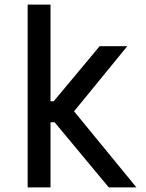

<svg xmlns="http://www.w3.org/2000/svg" viewBox="-20 -820 640 840"><path d="M101 0V-800H201V-377H215L416 -618H537L304 -333L577 0H456L219 -285H201V0Z"/></svg>

Font: Victor Mono Thin
Style: Regular
Weight: 100
Monospace: yes
Designer: Rune Bjørnerås
Version: Version 1.561;gftools[0.9.30]